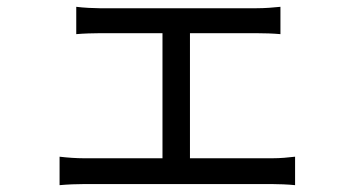

<svg xmlns="http://www.w3.org/2000/svg" viewBox="-20 -537 1040 564"><path d="M204 -517V-436.7C224.8 -438.7 257.3 -439.5 273.1 -439.5H733.4C755.8 -439.5 782.3 -438.7 803.8 -436.7V-517C783.3 -514.8 758 -512.8 733.4 -512.8H272.5C256.7 -512.8 225.4 -514.2 204 -517ZM457.3 -30H538V-471.6H457.3ZM155 -76.7V6.9C179.4 4.7 204.8 3.7 226.6 3.7H779.8C795.7 3.7 826.6 4.7 846.8 6.9V-76.7C827 -74.3 803.7 -72.1 779.8 -72.1H226.6C204.4 -72.1 178.4 -73.9 155 -76.7Z"/></svg>

Font: Source Han Sans JP VF
Style: Regular
Weight: 250
Designer: Ryoko NISHIZUKA 西塚涼子 (kana, bopomofo & ideographs); Paul D. Hunt (Latin, Greek & Cyrillic); Sandoll Communications 산돌커뮤니
Foundry: Adobe
Version: Version 2.004;hotconv 1.0.118;makeotfexe 2.5.65603